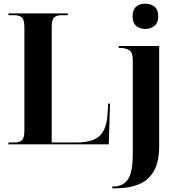

<svg xmlns="http://www.w3.org/2000/svg" viewBox="-20 -787 974 1047"><path d="M26 0V-10H61Q84 -10 98.5 -21.5Q113 -33 113 -77V-637Q113 -681 98.5 -692.5Q84 -704 61 -704H26V-714H350V-704H314Q291 -704 276.5 -693Q262 -682 262 -640V-10H397Q483 -10 522 -45Q561 -80 566 -162L570 -222H580L573 0ZM772 -629Q743 -629 723 -645.5Q703 -662 703 -698Q703 -735 723 -751Q743 -767 772 -767Q801 -767 822 -751Q843 -735 843 -698Q843 -662 822 -645.5Q801 -629 772 -629ZM592 240V230H599Q650 230 677 192Q704 154 704 51V-459Q704 -503 683 -514.5Q662 -526 631 -526H627V-536H848V9Q848 98 817.5 148.5Q787 199 733.5 219.5Q680 240 611 240Z"/></svg>

Font: Noto Serif Display SemiCondensed
Style: Bold
Weight: 700
Width: 4
Designer: Monotype Design Team
Foundry: Monotype Imaging Inc.
Version: Version 2.009